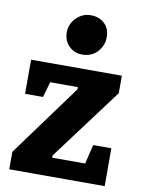

<svg xmlns="http://www.w3.org/2000/svg" viewBox="-84 -796 633 854"><g transform="rotate(10 233.0 -369.0)"><path d="M18 0V-79L255 -403V-413H130L110 -343H29V-497H439V-418L197 -94V-84H346L367 -171H449V0ZM248 -559Q213 -559 188.5 -583Q164 -607 164 -645Q164 -682 191.5 -710Q219 -738 257 -738Q293 -738 318 -716Q343 -694 343 -653Q343 -616 317 -587.5Q291 -559 248 -559Z"/></g></svg>

Font: Faustina ExtraBold
Style: Regular
Weight: 800
Designer: Alfonso Garcia
Foundry: http://www.omnibus-type.com
Version: Version 1.200